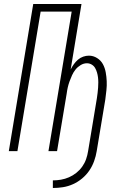

<svg xmlns="http://www.w3.org/2000/svg" viewBox="-20 -755 640 959"><path d="M244 184V146Q264 146 284.5 142.5Q305 139 324.5 130.5Q344 122 361 108.5Q378 95 390.5 77.5Q403 60 410 40Q417 20 420 0Q431 -66 442 -132Q453 -198 464 -265Q466 -278 467.5 -291Q469 -304 470 -317Q471 -330 471 -343Q471 -356 469.5 -368.5Q468 -381 464.5 -393Q461 -405 455 -415.5Q449 -426 438 -432.5Q427 -439 414 -439Q398 -439 383 -430Q368 -421 357.5 -408Q347 -395 340 -379.5Q333 -364 327.5 -349Q322 -334 318.5 -318.5Q315 -303 313 -287L265 0H222L338 -697H183L67 0H24L146 -735H387L333 -408Q340 -422 349 -434.5Q358 -447 369.5 -457Q381 -467 395.5 -472Q410 -477 424 -477Q446 -477 465 -465Q484 -453 494 -434.5Q504 -416 508 -394Q512 -372 513 -349.5Q514 -327 511.5 -304Q509 -281 506 -258L463 0Q459 25 450 50Q441 75 426 97Q411 119 390 136.5Q369 154 344.5 165Q320 176 294.5 180Q269 184 244 184Z"/></svg>

Font: Iosevka Curly XLtEx
Style: Italic
Weight: 200
Width: 7
Italic angle: -9°
Monospace: yes
Designer: Belleve Invis
Foundry: Belleve Invis
Version: Version 11.1.0; ttfautohint (v1.8.3)